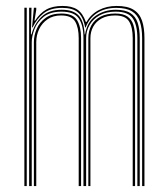

<svg xmlns="http://www.w3.org/2000/svg" viewBox="-20 -626 565 646"><path d="M458.2 0V-497.5Q458.2 -530.5 450.6 -553.2Q443 -576 424.1 -587.8Q405.2 -599.5 371.5 -599.5Q333 -599.5 306.4 -582.1Q279.8 -564.8 268.2 -533.5H266.5Q260.2 -569 242.4 -584.2Q224.5 -599.5 189.5 -599.5Q149.5 -599.5 126.5 -581.1Q103.5 -562.8 89.8 -533.8H87.8L94 -600H102V-593.2L96 -556.5H98Q114.2 -581.8 135.8 -593.9Q157.2 -606 190.2 -606Q221.5 -606 240 -593.9Q258.5 -581.8 268.8 -552.2H271.2Q286 -578.2 312.5 -592.1Q339 -606 372.2 -606Q408.8 -606 429.1 -593.4Q449.5 -580.8 457.8 -556.6Q466 -532.5 466 -497.5V0ZM62 0V-600H70V0ZM94 0V-484.5Q94 -507 103.6 -529.1Q113.2 -551.2 133.6 -565.9Q154 -580.5 186 -580.5Q225.8 -580.5 239.2 -558.2Q252.8 -536 252.8 -497.5V0H244.8V-497.5Q244.8 -533 232.9 -553.5Q221 -574 185.5 -574Q158.5 -574 139.9 -561.1Q121.2 -548.2 111.6 -527.8Q102 -507.2 102 -484.5V0ZM78 0V-600H86L84 -510.2H86Q95.5 -546 119.8 -569.6Q144 -593.2 187.8 -593.2Q226.5 -593.2 244.5 -574Q262.5 -554.8 264.8 -510.2H266.2Q273 -552.5 302.1 -572.9Q331.2 -593.2 369.8 -593.2Q401 -593.2 418.5 -582.1Q436 -571 443.1 -549.6Q450.2 -528.2 450.2 -497.5V0H442.2V-497.5Q442.2 -540.8 427 -563.8Q411.8 -586.8 369 -586.8Q337.2 -586.8 315.1 -574.5Q293 -562.2 281.4 -542Q269.8 -521.8 269.8 -497.5V0H260.8V-497.5Q260.8 -540.8 245.2 -563.8Q229.8 -586.8 187 -586.8Q148.5 -586.8 126.6 -569.1Q104.8 -551.5 95.8 -527.5Q86.8 -503.5 86.8 -484.5V0ZM277.2 0V-497.5Q277.2 -522.2 287.6 -540.9Q298 -559.5 318.2 -570Q338.5 -580.5 368 -580.5Q394.5 -580.5 408.9 -570.4Q423.2 -560.2 428.9 -541.8Q434.5 -523.2 434.5 -497.5V0H426.5V-497.5Q426.5 -534.5 414.1 -554.2Q401.8 -574 367.5 -574Q340.8 -574 322.1 -564Q303.5 -554 293.9 -536.8Q284.2 -519.5 284.2 -497.5V0Z"/></svg>

Font: Big Shoulders Inline Text Thin Thin
Style: Regular
Weight: 250
Version: Version 2.002